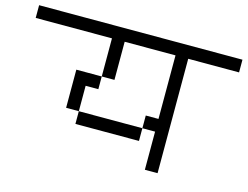

<svg xmlns="http://www.w3.org/2000/svg" viewBox="-88 -831 1177 912"><g transform="rotate(15 500.0 -375.5)"><path d="M1000 -625V-687.5H0V-625H375V-437.5H250V-250H312.5V-187.5H625V-250H312.5Q312.5 -250 312.5 -375H375V-437.5H437.5V-625H687.5V-312.5H625V-250H687.5V-62.5H750V-625Z"/></g></svg>

Font: BFUnifontExMono
Style: Regular
Weight: 500
Version: Version 15.0.06